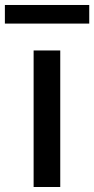

<svg xmlns="http://www.w3.org/2000/svg" viewBox="-63 -747 377 767"><path d="M293.5 -727.1V-652.8H-43.5V-727.1ZM71.3 0V-545.4H177.7V0Z"/></svg>

Font: Interop Med
Style: Regular
Weight: 500
Designer: Rasmus Andersson, Google, Jang Haemin
Foundry: jhaemin
Version: Version 1.007